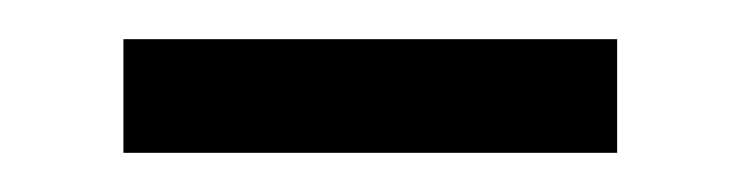

<svg xmlns="http://www.w3.org/2000/svg" viewBox="-20 -321 378 98"><path d="M43 -243V-301H295V-243Z"/></svg>

Font: Noto Serif Oriya
Style: Regular
Weight: 400
Designer: David Williams
Foundry: Google LLC, David Williams
Version: Version 1.051; ttfautohint (v1.8.4.7-5d5b)